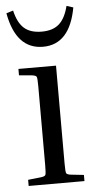

<svg xmlns="http://www.w3.org/2000/svg" viewBox="-53 -775 406 809"><g transform="rotate(-5 149.5 -371.0)"><path d="M35 -468V-495H194V-81Q194 -46 197 -40Q200 -34 216 -32L271 -26V0H35V-26L90 -32Q106 -34 109 -40Q112 -46 112 -81V-414Q112 -449 109 -455Q106 -461 90 -463ZM147 -643Q194 -643 220.5 -666.5Q247 -690 260 -742L288 -733Q260 -579 147 -579Q33 -579 5 -733L34 -742Q46 -690 72.5 -666.5Q99 -643 147 -643Z"/></g></svg>

Font: Inria Serif
Style: Regular
Weight: 400
Designer: Black Foundry Team
Foundry: Black Foundry
Version: Version 1.000; ttfautohint (v1.8.3)